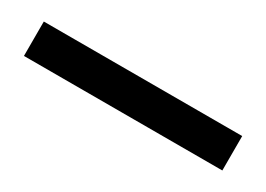

<svg xmlns="http://www.w3.org/2000/svg" viewBox="-18 75 402 290"><g transform="rotate(30 183.0 220.0)"><path d="M356 190V250H10V190Z"/></g></svg>

Font: Mukta Mahee
Style: Regular
Weight: 400
Designer: Shuchita Grover, Noopur Datye, Girish Dalvi, Yashodeep Gholap
Foundry: Ek Type
Version: Version 2.538;PS 1.000;hotconv 16.6.51;makeotf.lib2.5.65220;